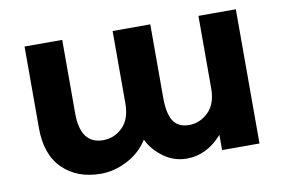

<svg xmlns="http://www.w3.org/2000/svg" viewBox="-63 -644 1123 758"><g transform="rotate(-10 498.5 -264.5)"><path d="M428 -538H579V-244Q579 -180 598.5 -150Q618 -120 661.5 -120Q705 -120 738.5 -152.5Q772 -185 772 -248V-538H922V0H772V-61Q710 9 630 9Q579 9 537.5 -21Q496 -51 475 -94Q444 -45 391.5 -18Q339 9 286 9Q191 9 133 -47.5Q75 -104 75 -211V-538H226V-244Q226 -120 317 -120Q362 -120 395 -152.5Q428 -185 428 -248Z"/></g></svg>

Font: Montserrat_am3
Style: Bold
Weight: 700
Designer: Julieta Ulanovsky
Foundry: Julieta Ulanovsky. Armenina letters added by Vahan Hovhannisyan
Version: Version 2.001